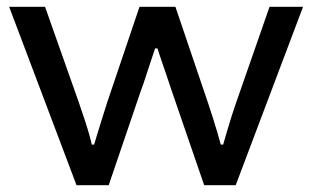

<svg xmlns="http://www.w3.org/2000/svg" viewBox="-20 -547 922 567"><path d="M206 0 7 -527H113L213 -244Q223 -215 231 -190.5Q239 -166 244 -148Q249 -130 251 -120H258Q262 -133 268 -153.5Q274 -174 281.5 -197Q289 -220 296 -243L392 -527H498L594 -244Q601 -223 608.5 -199.5Q616 -176 622 -155.5Q628 -135 632 -120H639Q644 -137 650.5 -159.5Q657 -182 664 -204Q671 -226 677 -243L776 -527H875L676 0H583L486 -282Q479 -304 471 -327Q463 -350 456 -370.5Q449 -391 445 -404H438Q433 -388 425.5 -366.5Q418 -345 411 -322.5Q404 -300 397 -282L301 0Z"/></svg>

Font: Archivo Expanded
Style: Regular
Weight: 400
Width: 7
Designer: Hector Gatti
Foundry: Omnibus-Type
Version: Version 2.001